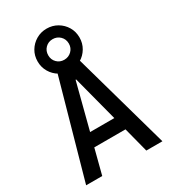

<svg xmlns="http://www.w3.org/2000/svg" viewBox="-228 -1075 1055 1188"><g transform="rotate(-30 300.0 -481.0)"><path d="M28 0 233 -730H368L573 0H458L412 -178H189L143 0ZM214 -273H387L302 -598H298ZM300 -664Q259 -664 225 -684Q191 -704 171 -738Q151 -772 151 -813Q151 -855 171 -888.5Q191 -922 225 -942Q259 -962 300 -962Q342 -962 376 -942Q410 -922 430 -888.5Q450 -855 450 -813Q450 -772 430 -738Q410 -704 376 -684Q342 -664 300 -664ZM300 -740Q331 -740 352.5 -761Q374 -782 374 -813Q374 -845 352.5 -866Q331 -887 300 -887Q269 -887 248 -866Q227 -845 227 -813Q227 -782 248 -761Q269 -740 300 -740Z"/></g></svg>

Font: M PLUS Code Latin 60 Medium
Style: Regular
Weight: 500
Width: 7
Monospace: yes
Designer: Coji Morishita
Foundry: UNDERFOREST DESIGN
Version: Version 1.005; ttfautohint (v1.8.3)